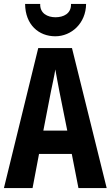

<svg xmlns="http://www.w3.org/2000/svg" viewBox="-20 -959 564 979"><path d="M419 -939H342C344 -889 303 -871 263 -871C222 -871 183 -891 185 -939H108C109 -832 178 -774 262 -774C344 -774 418 -840 419 -939ZM380 0H524L347 -714H175L0 0H146L179 -174H346ZM283 -492 323 -293H201L240 -494C246 -524 258 -576 262 -605C269 -569 273 -542 283 -492Z"/></svg>

Font: Noto Sans Kannada ExtraCondensed
Style: Bold
Weight: 700
Width: 2
Designer: Jelle Bosma - Monotype Design Team
Foundry: Monotype Imaging Inc.
Version: Version 2.005